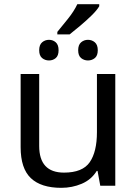

<svg xmlns="http://www.w3.org/2000/svg" viewBox="-20 -891 658 921"><path d="M533 -536V0H461L448 -71H444Q418 -29 372 -9.5Q326 10 274 10Q177 10 128 -36.5Q79 -83 79 -185V-536H168V-191Q168 -63 287 -63Q376 -63 410.5 -113Q445 -163 445 -257V-536ZM255 -726V-738Q278 -766 306.5 -801.5Q335 -837 351 -871H456V-861Q445 -842 420 -817.5Q395 -793 366 -768.5Q337 -744 314 -726ZM215 -601Q196 -601 182 -612.5Q168 -624 168 -650Q168 -676 182 -688Q196 -700 215 -700Q234 -700 247.5 -688Q261 -676 261 -650Q261 -624 247.5 -612.5Q234 -601 215 -601ZM402 -601Q383 -601 369 -612.5Q355 -624 355 -650Q355 -676 369 -688Q383 -700 402 -700Q421 -700 435 -688Q449 -676 449 -650Q449 -624 435 -612.5Q421 -601 402 -601Z"/></svg>

Font: Apis
Style: Regular
Weight: 400
Designer: Monotype Design Team
Foundry: Monotype Imaging Inc.
Version: Version 2.000; build 0001